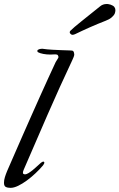

<svg xmlns="http://www.w3.org/2000/svg" viewBox="-31 -932 594 955"><path d="M4.4 -81.1Q21.5 -120.1 41.3 -165.8Q61 -211.4 82.5 -260Q104 -308.6 126 -358.4Q147.9 -408.2 169.2 -455.3Q190.4 -502.4 210 -545.4Q229.5 -588.4 246.1 -623.5Q249.5 -629.9 254.6 -637.2Q259.8 -644.5 259.8 -647.9Q259.8 -651.9 257.1 -656.7Q254.4 -661.6 244.6 -661.6Q235.8 -661.6 230.2 -661.1Q224.6 -660.6 220.2 -660.6Q201.2 -660.6 184.3 -663.8Q167.5 -667 157.7 -672.4Q154.8 -673.8 154.8 -679.2Q154.8 -682.1 157.5 -684.1Q160.2 -686 164.1 -687.3Q168 -688.5 172.1 -689Q176.3 -689.5 179.7 -689.5Q203.6 -686 229.5 -684.6Q255.4 -683.1 277.3 -682.4Q299.3 -681.6 314.2 -681.2Q329.1 -680.7 331.5 -679.2Q335 -676.8 336.7 -671.1Q338.4 -665.5 338.4 -661.6Q338.4 -654.8 334.5 -646.5Q330.6 -638.2 328.1 -631.8Q264.6 -497.1 205.6 -361.6Q146.5 -226.1 87.4 -88.9Q85 -84.5 84 -80.1Q83 -75.7 83 -71.8Q83 -68.4 86.2 -66.7Q89.4 -64.9 93.3 -64.9Q101.1 -64.9 111.6 -71.5Q122.1 -78.1 133.1 -87.2Q144 -96.2 154.5 -106Q165 -115.7 172.9 -122.6Q181.2 -128.4 184.6 -128.4Q185.5 -128.4 187.5 -127Q189.5 -125.5 189.5 -124Q189.5 -117.2 182.6 -108.9Q166.5 -89.8 145.5 -70.1Q124.5 -50.3 102.5 -34.2Q80.6 -18.1 59.3 -7.8Q38.1 2.4 21.5 2.4Q6.8 2.4 -2.2 -2.2Q-11.2 -6.8 -11.2 -22.9Q-11.2 -36.1 -6.6 -51Q-2 -65.9 4.4 -81.1ZM540 -865.2Q536.1 -855.5 524.4 -845.5Q512.7 -835.4 494.1 -828.6Q475.1 -821.3 455.1 -813Q435.1 -804.7 415.3 -795.9Q395.5 -787.1 377.2 -778.6Q358.9 -770 343.8 -762.7Q340.3 -761.2 336.7 -760Q333 -758.8 330.1 -758.8H328.1Q324.2 -759.3 319.6 -763.7Q314.9 -768.1 315.9 -772.9Q316.4 -773.9 316.9 -775.6Q317.4 -777.3 318.4 -778.3Q335 -794.9 371.8 -824.2Q408.7 -853.5 466.8 -900.4Q480.5 -912.1 500 -912.1Q502.4 -912.1 504.9 -911.9Q507.3 -911.6 509.8 -911.1Q514.2 -910.6 519.5 -908.7Q532.2 -904.3 537.6 -897.5Q543 -890.6 543 -881.8Q543 -877.9 542.5 -875.5Q542 -873 541.5 -870.4Q541 -867.7 540 -865.2Z"/></svg>

Font: IM FELL French Canon
Style: Italic
Weight: 400
Italic angle: -17°
Designer: Igino Marini
Foundry: Igino Marini
Version: 3.00